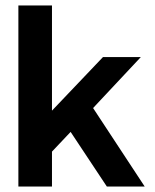

<svg xmlns="http://www.w3.org/2000/svg" viewBox="-20 -680 566 700"><path d="M47 0V-660H169.5V-261.3H154.9L355.5 -472H493.5L285.5 -249.9L284.8 -338.7L507.5 0H369.5L201.3 -253.6L285.5 -249.9L147.9 -104.4L169.5 -151.6V0Z"/></svg>

Font: Panamera Thin
Style: Regular
Weight: 100
Designer: Bastien Sozeau
Foundry: NBR — Bastien Sozeau
Version: Version 3.003;gftools[0.9.33]